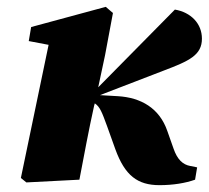

<svg xmlns="http://www.w3.org/2000/svg" viewBox="-20 -525 610 561"><path d="M41 -5 57 8 212 0C226 -73 239 -144 255 -216L257 -223C272 -213 278 -197 293 -156L317 -89C345 -12 382 16 446 16C486 16 522 10 550 0L556 -36L536 -40C514 -44 498 -59 487 -91L469 -142C446 -209 392 -240 324 -244L272 -247L459 -319C533 -347 570 -364 570 -412C570 -456 538 -489 491 -497L267 -270L287 -364L310 -487L289 -505L71 -446L64 -405L122 -394Z"/></svg>

Font: Source Serif Pro Black
Style: Italic
Weight: 900
Italic angle: -12°
Designer: Frank Grießhammer
Foundry: Adobe Systems Incorporated
Version: Version 3.001;hotconv 1.0.111;makeotfexe 2.5.65597